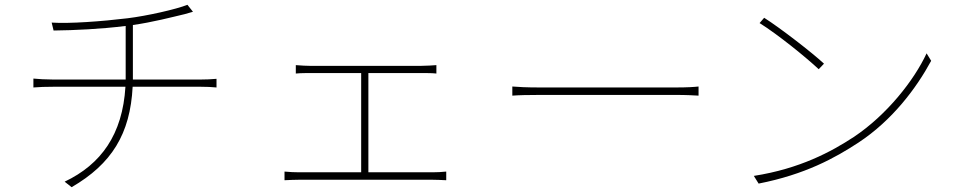

<svg xmlns="http://www.w3.org/2000/svg" viewBox="-20 -763 3990 799"><path d="M533 -432V-449V-659C613 -670 697 -692 748 -704C761 -708 773 -711 783 -714L760 -743C712 -724 592 -697 511 -687C404 -674 269 -664 195 -669L203 -636C291 -637 398 -642 503 -655V-449V-432H202C173 -432 136 -434 119 -436V-399C141 -401 171 -402 204 -402H502C490 -204 401 -79 249 -7L278 16C445 -81 522 -206 532 -402H814C836 -402 864 -401 881 -399V-435C861 -433 835 -432 813 -432Z M1513 -46V-459H1733C1755 -459 1778 -459 1796 -457V-492C1779 -491 1758 -489 1733 -489H1269C1259 -489 1232 -490 1211 -492V-457C1231 -459 1260 -459 1270 -459H1483V-46H1225C1206 -46 1185 -47 1164 -49V-13C1186 -14 1206 -15 1225 -15H1779C1793 -15 1818 -14 1837 -13V-49C1818 -47 1799 -46 1779 -46Z M2112 -365C2137 -367 2176 -368 2230 -368H2790C2837 -368 2870 -366 2887 -365V-403C2869 -401 2842 -399 2789 -399H2230C2169 -399 2136 -401 2112 -403Z M3160 -689 3141 -667C3218 -619 3337 -522 3387 -475L3409 -498C3361 -543 3225 -648 3160 -689ZM3117 -31 3137 1C3330 -37 3454 -105 3553 -170C3694 -263 3794 -397 3855 -510L3836 -541C3784 -429 3671 -285 3533 -193C3440 -132 3309 -61 3117 -31Z"/></svg>

Font: Noto Sans T Chinese Thin
Style: Regular
Weight: 100
Designer: Ryoko NISHIZUKA (kana & ideographs); Paul D. Hunt (Latin, Greek & Cyrillic); Wenlong ZHANG (bopomofo); Sandoll Communica
Foundry: Adobe Systems Incorporated
Version: Version 1.000;PS 1;hotconv 1.0.78;makeotf.lib2.5.61930